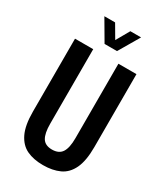

<svg xmlns="http://www.w3.org/2000/svg" viewBox="-217 -967 923 1069"><g transform="rotate(30 244.5 -432.5)"><path d="M244 12Q183 12 139.5 -8.5Q96 -29 71.5 -79.5Q47 -130 47 -218V-687H164V-208Q164 -146 182 -117Q200 -88 244 -88Q288 -88 307 -117Q326 -146 326 -208V-687H442V-218Q442 -130 418 -79.5Q394 -29 349.5 -8.5Q305 12 244 12ZM126 -877H195L267 -754H223L293 -877H362L284 -744H204Z"/></g></svg>

Font: Archivo ExtraCondensed SemiBold
Style: Regular
Weight: 600
Width: 2
Designer: Hector Gatti
Foundry: Omnibus-Type
Version: Version 2.001